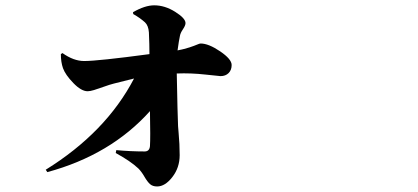

<svg xmlns="http://www.w3.org/2000/svg" viewBox="-20 -627 1540 707"><path d="M470.7 -575.2 469.7 -582Q513.7 -607.4 547.9 -607.4Q586.9 -607.4 625 -583.5Q663.1 -559.6 663.1 -542Q663.1 -533.2 653.8 -519.5Q644.5 -505.9 642.6 -495.1Q638.7 -477.5 633.8 -441.4Q659.2 -446.3 678.2 -452.6Q697.3 -459 706.1 -462.9Q714.8 -466.8 718.8 -466.8Q748 -466.8 790.5 -438Q833 -409.2 833 -387.7Q833 -369.1 821.8 -357.9Q810.5 -346.7 792 -346.7Q789.1 -346.7 735.8 -352.5Q682.6 -358.4 630.9 -356.4Q633.8 -203.1 635.7 -162.1Q635.7 -157.2 637.7 -137.7Q639.6 -118.2 640.6 -96.7Q641.6 -75.2 641.6 -55.7Q641.6 -9.8 614.7 24.9Q587.9 59.6 558.6 59.6Q542 59.6 532.2 50.8Q522.5 42 511.7 23.4Q501 4.9 489.3 -6.8Q460 -34.2 406.2 -63.5L408.2 -74.2Q460.9 -69.3 512.7 -69.3Q530.3 -69.3 532.2 -88.9Q534.2 -118.2 532.2 -217.8Q387.7 -56.6 154.3 6.8L148.4 -2Q370.1 -139.6 473.6 -337.9Q460 -335 399.4 -319.3Q383.8 -315.4 362.3 -307.6Q340.8 -299.8 326.2 -295.4Q311.5 -291 302.7 -291Q279.3 -291 250 -321.3Q220.7 -351.6 211.9 -376Q204.1 -398.4 204.1 -427.7L210 -431.6Q251 -402.3 290 -402.3Q340.8 -402.3 530.3 -427.7Q530.3 -462.9 528.3 -507.8Q526.4 -533.2 513.7 -544.9Q495.1 -561.5 470.7 -575.2Z"/></svg>

Font: Bpmf Zihi Serif Heavy
Style: Heavy
Weight: 900
Foundry: But Ko
Version: Version 1.320